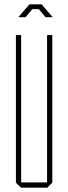

<svg xmlns="http://www.w3.org/2000/svg" viewBox="-20 -861 313 881"><path d="M196 0V-700H220V-23L197 0ZM76 0 53 -23V-24H196V0ZM53 -24V-700H77V-24ZM96 -819 115 -841H171L190 -819ZM65 -782V-783L96 -819H128L97 -782ZM189 -782 158 -819H190L221 -783V-782Z"/></svg>

Font: Foldit Thin
Style: Regular
Weight: 100
Designer: Sophia Tai
Foundry: Sophia Tai
Version: Version 1.003